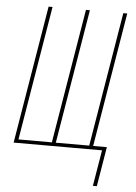

<svg xmlns="http://www.w3.org/2000/svg" viewBox="-61 -781 722 1019"><g transform="rotate(5 300.0 -271.5)"><path d="M473 192 505 0H34L156 -735H177L58 -19H236L355 -735H376L257 -19H435L554 -735H575L456 -19H529L494 192Z"/></g></svg>

Font: Iosevka Curly ThExObl
Style: Regular
Weight: 100
Width: 7
Italic angle: -9°
Monospace: yes
Designer: Belleve Invis
Foundry: Belleve Invis
Version: Version 11.1.0; ttfautohint (v1.8.3)